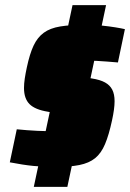

<svg xmlns="http://www.w3.org/2000/svg" viewBox="-20 -716 504 744"><path d="M193 -69Q172 -69 151 -70Q130 -71 109.5 -73Q89 -75 66.5 -78.5Q44 -82 18 -87L45 -215Q64 -213 85 -211.5Q106 -210 125.5 -209Q145 -208 158 -208Q192 -208 208.5 -209.5Q225 -211 232 -218Q239 -225 243 -240Q244 -246 244.5 -250.5Q245 -255 245 -258Q245 -265 239.5 -267.5Q234 -270 218 -273L166 -283Q116 -291 94.5 -312.5Q73 -334 73 -375Q73 -392 76 -412Q79 -432 84 -455Q95 -507 110 -539Q125 -571 149.5 -589Q174 -607 213.5 -613.5Q253 -620 313 -620Q344 -620 373.5 -617Q403 -614 427.5 -610Q452 -606 464 -603L437 -474Q415 -476 394 -477.5Q373 -479 356 -480Q339 -481 329 -481Q298 -481 283 -479Q268 -477 262.5 -471.5Q257 -466 255 -454Q253 -447 252.5 -442.5Q252 -438 252 -435Q252 -429 257 -426Q262 -423 278 -421L336 -412Q368 -407 387 -396.5Q406 -386 415 -368.5Q424 -351 424 -324Q424 -309 421.5 -290.5Q419 -272 414 -249Q402 -193 387 -157.5Q372 -122 348.5 -103Q325 -84 287.5 -76.5Q250 -69 193 -69ZM111 8 261 -696H391L241 8Z"/></svg>

Font: Saira SemiCondensed Black
Style: Italic
Weight: 900
Width: 4
Italic angle: -12°
Designer: Hector Gatti with collaboration of the Omnibus-Type team
Foundry: Omnibus-Type
Version: Version 1.101